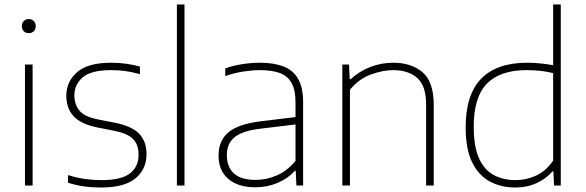

<svg xmlns="http://www.w3.org/2000/svg" viewBox="-20 -828 2614 857"><path d="M91.5 0V-540H125.5V0ZM108.5 -680Q95 -680 86.2 -688.5Q77.5 -697 77.5 -711Q77.5 -725.5 86.2 -734.2Q95 -743 108.5 -743Q122 -743 130.8 -734.2Q139.5 -725.5 139.5 -711Q139.5 -697 130.8 -688.5Q122 -680 108.5 -680Z M431 9Q390.5 9 354.8 4Q319 -1 283.5 -12.5V-46.5Q326.5 -33.5 361.5 -28.8Q396.5 -24 433.5 -24Q521 -24 559.8 -53.8Q598.5 -83.5 598.5 -137Q598.5 -182.5 574 -207.5Q549.5 -232.5 488.5 -244.5L415 -259Q339.5 -274.5 307.8 -310Q276 -345.5 276 -401Q276 -463.5 324 -505.8Q372 -548 477 -548Q542.5 -548 604.5 -531V-497Q568 -507 538.8 -511Q509.5 -515 477 -515Q386.5 -515 349.2 -482.8Q312 -450.5 312 -402Q312 -362.5 334.2 -334.8Q356.5 -307 417 -295L491 -280.5Q569 -265 601.5 -230.8Q634 -196.5 634 -140.5Q634 -72 584.2 -31.5Q534.5 9 431 9Z M769.5 0V-808H803.5V0Z M1120 8Q1043 8 999.2 -29.2Q955.5 -66.5 955.5 -134Q955.5 -200.5 999.8 -237.5Q1044 -274.5 1143 -286.5L1299 -305.5V-370.5Q1299 -428.5 1280.2 -459.8Q1261.5 -491 1226.2 -503Q1191 -515 1141 -515Q1108 -515 1067.5 -509Q1027 -503 985.5 -488.5V-522.5Q1018.5 -535 1060.2 -541.5Q1102 -548 1140.5 -548Q1201 -548 1244 -532Q1287 -516 1310 -477.2Q1333 -438.5 1333 -371V0H1303L1300 -65.5H1296Q1266.5 -32 1219.8 -12Q1173 8 1120 8ZM992.5 -136.5Q992.5 -83 1024 -54Q1055.5 -25 1121 -25Q1169.5 -25 1215.8 -45.2Q1262 -65.5 1299 -109.5V-272.5L1142 -253.5Q1061.5 -244 1027 -215.5Q992.5 -187 992.5 -136.5Z M1508 0V-540H1538L1541 -474.5H1545Q1583.5 -510 1632.8 -529Q1682 -548 1735 -548Q1816 -548 1866 -505.5Q1916 -463 1916 -359.5V0H1882V-360Q1882 -445.5 1842.2 -480.2Q1802.5 -515 1734.5 -515Q1689 -515 1635.5 -495.5Q1582 -476 1542 -427.5V0Z M2280.5 9Q2216.5 9 2166.2 -18Q2116 -45 2087.2 -104Q2058.5 -163 2058.5 -259Q2058.5 -406 2128 -477Q2197.5 -548 2333 -548Q2363.5 -548 2393.8 -544.8Q2424 -541.5 2449 -537V-808H2483V0H2453L2450 -63H2446Q2417.5 -30 2374.8 -10.5Q2332 9 2280.5 9ZM2282 -24Q2328.5 -24 2372.8 -44.2Q2417 -64.5 2449 -111V-501.5Q2397 -515 2331 -515Q2212.5 -515 2153.5 -454.8Q2094.5 -394.5 2094.5 -263Q2094.5 -173.5 2118.2 -121.2Q2142 -69 2184.2 -46.5Q2226.5 -24 2282 -24Z"/></svg>

Font: Encode Sans SemiExpanded SemiExpanded Thin
Style: Regular
Weight: 100
Width: 6
Designer: Multiple Designers
Foundry: Impallari Type
Version: Version 3.000; ttfautohint (v1.8.3) -l 8 -r 50 -G 200 -x 14 